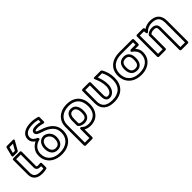

<svg xmlns="http://www.w3.org/2000/svg" viewBox="182 -2059 3548 3548"><g transform="rotate(-45 1956.5 -284.5)"><path d="M245 -20C132 -20 88 -62 88 -150V-503H208L207 -165C207 -111 243 -85 298 -85C306 -85 316 -85 322 -86V-27C299 -22 276 -20 245 -20ZM245 30C287 30 321 26 354 17C365 14 372 4 372 -7V-114C372 -136 354 -140 344 -139L323 -136C316 -135 308 -135 298 -135C259 -135 257 -140 257 -165L258 -528C258 -542 247 -553 233 -553H63C52 -553 38 -543 38 -528V-150C38 -33 114 30 245 30ZM157 -747H248L180 -628H126ZM137 -797C127 -797 116 -789 113 -778L70 -609C62 -577 91 -578 94 -578H195C203 -578 212 -583 217 -591L313 -760C336 -801 291 -797 291 -797Z M752 -15C611 -15 528 -74 493 -156C481 -184 475 -215 475 -249V-259C475 -359 550 -433 640 -452C647 -454 668 -460 658 -485C655 -493 650 -499 643 -502C587 -525 548 -558 548 -610C548 -699 631 -743 763 -743C814 -743 852 -735 892 -726V-670C858 -678 821 -685 779 -685C736 -685 659 -677 659 -613C659 -570 698 -552 719 -542C733 -536 749 -529 770 -523C858 -497 923 -462 965 -420C1007 -379 1027 -329 1027 -266V-256C1027 -106 915 -15 752 -15ZM425 -259V-249C425 -209 432 -172 447 -137C491 -35 596 35 752 35C802 35 848 28 888 13C1001 -28 1077 -122 1077 -256V-266C1077 -341 1051 -405 1000 -456C950 -506 878 -544 785 -571C759 -579 709 -595 709 -613C709 -620 727 -635 779 -635C828 -635 871 -624 910 -613C943 -604 942 -634 942 -637V-746C942 -757 934 -767 922 -770C873 -781 828 -793 763 -793C626 -793 498 -744 498 -610C498 -551 532 -510 574 -482C494 -444 425 -367 425 -259ZM752 -79C868 -79 908 -175 908 -262V-272C908 -365 842 -437 757 -451H752C664 -451 621 -395 604 -338C598 -317 594 -295 594 -272V-262C594 -167 642 -79 752 -79ZM858 -272V-262C858 -186 830 -129 752 -129C732 -129 717 -133 704 -139C665 -158 644 -201 644 -262V-272C644 -290 647 -307 652 -323C665 -366 689 -400 750 -401C811 -390 858 -338 858 -272Z M1466 -513C1604 -513 1675 -450 1705 -364C1716 -333 1722 -298 1722 -260V-250C1722 -141 1679 -68 1597 -33C1570 -21 1538 -15 1502 -15C1434 -15 1396 -36 1364 -67C1364 -67 1321 -99 1321 -49V178H1202V-282C1202 -427 1309 -513 1466 -513ZM1772 -250V-260C1772 -303 1766 -343 1753 -380C1716 -485 1622 -563 1466 -563C1419 -563 1376 -557 1337 -543C1227 -504 1152 -412 1152 -282V203C1152 214 1162 228 1177 228H1346C1357 228 1371 218 1371 203V2C1404 22 1448 35 1502 35C1679 35 1772 -90 1772 -250ZM1458 -449C1348 -449 1321 -345 1321 -270V-148C1321 -143 1323 -137 1326 -133C1353 -97 1399 -79 1458 -79C1570 -79 1603 -167 1603 -250V-260C1603 -352 1566 -449 1458 -449ZM1458 -129C1413 -129 1387 -140 1371 -157V-270C1371 -342 1393 -399 1458 -399C1476 -399 1490 -395 1501 -389C1536 -369 1553 -324 1553 -260V-250C1553 -177 1532 -129 1458 -129Z M2120 -15C1964 -15 1895 -80 1895 -204V-503H2015V-203C2015 -150 2034 -79 2114 -79C2172 -79 2209 -113 2231 -144C2255 -179 2269 -226 2269 -276C2269 -361 2248 -436 2222 -503H2332C2366 -441 2389 -367 2389 -276C2389 -111 2294 -15 2120 -15ZM2439 -276C2439 -382 2411 -470 2368 -541C2364 -547 2355 -553 2346 -553H2184C2141 -553 2161 -518 2161 -518C2193 -445 2219 -366 2219 -276C2219 -236 2207 -198 2190 -173C2174 -149 2151 -129 2114 -129C2076 -129 2065 -153 2065 -203V-528C2065 -539 2055 -553 2040 -553H1870C1859 -553 1845 -543 1845 -528V-204C1845 -51 1946 35 2120 35C2325 35 2439 -90 2439 -276Z M2831 -15C2689 -15 2608 -77 2574 -161C2562 -190 2556 -223 2556 -259V-269C2556 -419 2667 -503 2830 -503H3142V-439H3018C3018 -439 2968 -418 3004 -393C3043 -366 3075 -331 3089 -289C3093 -276 3095 -263 3095 -249V-239C3095 -97 2986 -15 2831 -15ZM2506 -269V-259C2506 -217 2514 -179 2528 -143C2570 -39 2673 35 2831 35C2880 35 2924 28 2963 14C3070 -25 3145 -112 3145 -239V-249C3145 -311 3116 -355 3085 -389H3167C3178 -389 3192 -399 3192 -414V-528C3192 -539 3182 -553 3167 -553H2830C2639 -553 2506 -446 2506 -269ZM2830 -439C2718 -439 2675 -356 2675 -269V-259C2675 -170 2712 -79 2831 -79C2946 -79 2976 -177 2976 -259V-269C2976 -351 2941 -439 2830 -439ZM2830 -389C2903 -389 2926 -341 2926 -269V-259C2926 -183 2905 -129 2831 -129C2749 -129 2725 -181 2725 -259V-269C2725 -341 2751 -389 2830 -389Z M3578 -449C3518 -449 3472 -427 3444 -394C3440 -389 3438 -384 3438 -378V-25H3319V-503H3428L3432 -461C3432 -461 3442 -410 3476 -446C3510 -483 3563 -513 3640 -513C3774 -513 3819 -452 3819 -338V178H3699V-338C3699 -408 3653 -449 3578 -449ZM3578 -399C3633 -399 3649 -381 3649 -338V203C3649 214 3659 228 3674 228H3844C3855 228 3869 218 3869 203V-338C3869 -474 3799 -563 3640 -563C3573 -563 3519 -543 3478 -514L3476 -530C3475 -542 3464 -553 3451 -553H3294C3283 -553 3269 -543 3269 -528V0C3269 11 3279 25 3294 25H3463C3474 25 3488 15 3488 0V-368C3506 -385 3534 -399 3578 -399Z"/></g></svg>

Font: Asimov
Style: XWidOu
Weight: 500
Designer: Google
Version: Version 2.000980; 2014